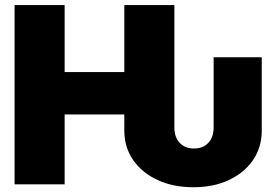

<svg xmlns="http://www.w3.org/2000/svg" viewBox="-20 -748 1124 779"><path d="M764.6 11.7Q682.6 11.7 619.4 -17.6Q556.2 -46.9 520.3 -98.6Q484.4 -150.4 484.4 -217.8V-283.7H242.2V0H39.1V-727.5H242.2V-455.6H484.4V-727.5H687.5V-230.5Q687.5 -191.4 709 -168.5Q730.5 -145.5 767.1 -145.5Q803.7 -145.5 825.2 -168.5Q846.7 -191.4 846.7 -230.5V-515.6H1042V-217.8Q1042 -150.4 1006.6 -98.6Q971.2 -46.9 908.7 -17.6Q846.2 11.7 764.6 11.7Z"/></svg>

Font: Inter Display Black
Style: Regular
Weight: 900
Designer: Rasmus Andersson
Foundry: rsms
Version: Version 4.000;git-a52131595